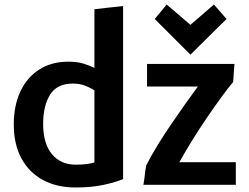

<svg xmlns="http://www.w3.org/2000/svg" viewBox="-20 -812 1101 850"><path d="M525 -785Q494 -782 462 -778.5Q430 -775 398 -771V-511Q382 -520 352.5 -529.5Q323 -539 283 -539Q208 -539 153.5 -504Q99 -469 70 -406.5Q41 -344 41 -261Q41 -173 75 -110.5Q109 -48 170.5 -15Q232 18 314 18Q387 18 440.5 6Q494 -6 525 -19ZM398 -93Q387 -89 366.5 -86Q346 -83 315 -83Q249 -83 210 -129.5Q171 -176 171 -264Q171 -343 201.5 -392.5Q232 -442 303 -442Q335 -442 360 -431.5Q385 -421 398 -412ZM1018 -529H631V-429H856Q833 -398 802.5 -355Q772 -312 739.5 -264.5Q707 -217 677.5 -169Q648 -121 627 -79Q625 -70 623 -53.5Q621 -37 619 -20.5Q617 -4 615 6H1024V-94H774Q800 -141 832 -192.5Q864 -244 897.5 -293Q931 -342 961 -383Q991 -424 1012 -449Q1013 -457 1014 -473Q1015 -489 1016 -505Q1017 -521 1018 -529ZM718 -792 665 -728 823 -570 983 -728 927 -792 823 -702Z"/></svg>

Font: Repo DemiBold
Style: Regular
Weight: 600
Designer: Stefan Peev
Foundry: Context Ltd
Version: Version 1.502